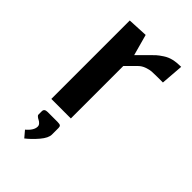

<svg xmlns="http://www.w3.org/2000/svg" viewBox="-213 -546 808 808"><g transform="rotate(45 191.5 -142.0)"><path d="M174.8 64.9V104Q174.8 124.5 151.6 151.9Q128.4 179.2 104 198.2L80.1 169.9Q108.9 145 108.9 123Q108.9 115.2 103.5 109.4Q98.1 103.5 92 100.6Q85.9 97.7 80.6 93.5Q75.2 89.4 75.2 85V64.9Q75.2 49.8 95.2 49.8H153.8Q167.5 49.8 171.1 53.5Q174.8 57.1 174.8 64.9ZM350.1 -380.9H317.9Q296.4 -380.9 284.4 -380.1Q272.5 -379.4 255.6 -373.5Q238.8 -367.7 227.1 -356L183.1 -312V0H66.9V-466.8L157.2 -471.2L183.1 -377L221.2 -415Q238.3 -432.6 248 -441.4Q257.8 -450.2 274.9 -461.4Q292 -472.7 312 -477.3Q332 -481.9 357.9 -481.9Z"/></g></svg>

Font: Resagokr
Style: Bold
Weight: 600
Designer: gluk
Foundry: gluk
Version: Version 0.95